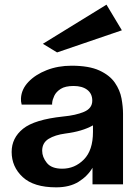

<svg xmlns="http://www.w3.org/2000/svg" viewBox="-20 -791 598 824"><path d="M221 13Q125 13 77.5 -31Q30 -75 30 -139Q30 -199 79 -238.5Q128 -278 251 -291Q305 -296 340.5 -311Q376 -326 376 -359Q376 -389 354.5 -405.5Q333 -422 296 -422Q260 -422 240.5 -409.5Q221 -397 213 -380Q205 -363 204 -350Q203 -343 204 -342H73Q69 -357 70 -369Q72 -408 102 -439.5Q132 -471 180.5 -490Q229 -509 287 -509Q362 -509 406.5 -488.5Q451 -468 473 -436Q495 -404 501.5 -368.5Q508 -333 508 -303V0H377V-71Q356 -35 317.5 -11Q279 13 221 13ZM247 -67Q301 -67 340 -106.5Q379 -146 379 -225V-253Q333 -227 261 -218Q216 -212 188.5 -195Q161 -178 161 -144Q161 -117 181 -92Q201 -67 247 -67ZM225 -566 164 -603 437 -771 503 -661Z"/></svg>

Font: Panamera
Style: Bold
Weight: 700
Designer: Bastien Sozeau
Foundry: NBR — Bastien Sozeau
Version: Version 3.002; ttfautohint (v1.8.4.7-5d5b);gftools[0.9.33]